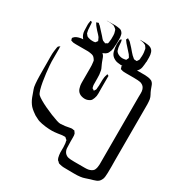

<svg xmlns="http://www.w3.org/2000/svg" viewBox="-231 -1094 1214 1311"><g transform="rotate(30 375.5 -438.5)"><path d="M101 -744Q106 -746 110 -747.5Q114 -749 118 -750Q135 -755 152 -754.5Q169 -754 185 -754Q201 -754 217 -754.5Q233 -755 249 -754Q262 -753 274.5 -751.5Q287 -750 298 -745Q303 -743 308 -740Q321 -730 327 -714Q333 -698 338 -684Q341 -677 343.5 -671Q346 -665 349 -659Q353 -651 356.5 -642.5Q360 -634 361 -624Q366 -602 365.5 -573Q365 -544 366 -521Q366 -517 367 -513Q368 -509 369 -505Q369 -501 371 -497Q372 -496 375.5 -494.5Q379 -493 380 -492Q381 -491 383.5 -489Q386 -487 387 -487Q391 -491 391 -494Q396 -499 397 -503Q398 -505 398 -508Q398 -511 398 -513Q401 -535 400.5 -557.5Q400 -580 403 -602Q405 -613 409 -623Q409 -624 409.5 -627.5Q410 -631 411 -631Q412 -631 414 -629Q416 -628 419 -627Q422 -626 423 -624Q424 -623 423.5 -621.5Q423 -620 423 -619V-526Q423 -507 423.5 -486Q424 -465 417 -447Q414 -439 410 -431.5Q406 -424 398 -419Q394 -416 388.5 -414Q383 -412 378 -410Q359 -405 336.5 -411Q314 -417 302 -435Q297 -443 294.5 -452Q292 -461 290 -470Q288 -483 288 -497Q288 -511 288 -524V-606Q288 -618 287.5 -630.5Q287 -643 285 -654Q284 -657 284 -661Q284 -665 282 -667Q281 -670 278.5 -673Q276 -676 274 -679Q265 -692 249.5 -695.5Q234 -699 219 -700H142Q132 -700 121.5 -700Q111 -700 102 -701Q98 -702 94.5 -703Q91 -704 88 -705Q87 -706 85.5 -706Q84 -706 82 -707Q81 -708 80.5 -711Q80 -714 80 -715Q79 -717 78 -720Q77 -723 78 -724Q78 -726 80 -728Q82 -730 83 -731Q87 -735 90.5 -738Q94 -741 101 -744ZM601 68Q579 71 551 70.5Q523 70 500 70Q485 70 470 69.5Q455 69 441 65L430 62Q425 59 422 54Q420 52 417.5 50.5Q415 49 413 47Q408 39 405.5 30Q403 21 402 13Q399 -7 400 -27.5Q401 -48 399 -67Q399 -81 395 -93Q395 -95 395 -97.5Q395 -100 393 -101Q392 -103 388.5 -106Q385 -109 383 -110Q382 -112 380 -113.5Q378 -115 376 -116Q375 -117 372.5 -116.5Q370 -116 368 -116Q363 -116 357.5 -116Q352 -116 347 -115Q334 -113 321.5 -111Q309 -109 296 -108Q281 -106 252.5 -107.5Q224 -109 195 -114.5Q166 -120 151 -129Q139 -134 127.5 -141Q116 -148 105 -157Q90 -168 78 -181Q58 -204 45.5 -236Q33 -268 26 -290Q21 -301 18.5 -328.5Q16 -356 15.5 -388.5Q15 -421 15 -448.5Q15 -476 15 -487Q15 -510 14.5 -538Q14 -566 17 -588Q18 -595 19 -601.5Q20 -608 21 -615Q22 -617 22.5 -620.5Q23 -624 24 -625Q26 -627 29.5 -629.5Q33 -632 35 -633Q37 -635 37 -635Q39 -634 38 -632.5Q37 -631 37 -629Q38 -624 38 -618Q38 -612 38 -606V-516Q38 -507 40 -482.5Q42 -458 45.5 -427Q49 -396 54.5 -364.5Q60 -333 67 -308.5Q74 -284 83 -275Q92 -266 114 -253Q136 -240 164.5 -226.5Q193 -213 221.5 -201.5Q250 -190 272 -183Q294 -176 303 -177Q337 -178 372 -186Q375 -186 378.5 -187Q382 -188 386 -188Q389 -188 392.5 -187.5Q396 -187 400 -186Q402 -186 404.5 -186Q407 -186 408 -185Q411 -182 414 -176Q416 -174 417.5 -171.5Q419 -169 420 -167Q422 -162 422.5 -154Q423 -146 423 -140Q423 -124 423 -107Q423 -90 424 -73Q424 -65 424.5 -56Q425 -47 428 -39Q435 -18 454 -8Q461 -4 469.5 -3Q478 -2 485 -1Q499 0 513.5 0Q528 0 541 0H573Q586 0 599 0Q612 0 624 -2Q634 -4 644.5 -9Q655 -14 661 -22Q663 -24 664 -27Q665 -30 666 -32Q670 -41 671 -51Q672 -61 673 -71V-602Q673 -616 673.5 -631.5Q674 -647 670 -660Q663 -683 643 -692Q636 -696 627.5 -697Q619 -698 611 -699Q596 -700 580.5 -700Q565 -700 550 -700H518Q509 -700 500.5 -700.5Q492 -701 483 -704Q482 -705 478.5 -705.5Q475 -706 473 -707Q472 -709 471.5 -712.5Q471 -716 470 -718Q467 -721 467 -726Q468 -728 471 -731Q474 -734 475 -735Q477 -737 478.5 -738.5Q480 -740 481 -741Q483 -743 489 -745Q496 -747 503 -749Q510 -751 517 -752Q529 -754 542 -754Q555 -754 567 -754H637Q648 -753 659.5 -752Q671 -751 681 -747Q683 -746 686 -745Q689 -744 691 -743Q705 -733 710.5 -717Q716 -701 722 -686Q728 -671 736 -657Q744 -643 747 -627Q749 -617 749 -608Q749 -599 750 -589V-147Q750 -125 750.5 -98Q751 -71 750 -48Q749 -34 748 -18.5Q747 -3 739 10Q729 29 709 36.5Q689 44 669 49Q652 54 635.5 60Q619 66 601 68ZM571 -937Q588 -928 594 -910.5Q600 -893 600 -873.5Q600 -854 600 -837L599 -835Q598 -815 594.5 -793Q591 -771 575 -756Q569 -750 560.5 -746Q552 -742 544 -739Q525 -732 502.5 -731.5Q480 -731 459 -731Q446 -732 432.5 -734Q419 -736 408 -742Q380 -756 372 -784.5Q364 -813 364 -841Q364 -848 364.5 -854Q365 -860 366 -867Q366 -869 366 -873Q366 -877 367 -878Q369 -880 371.5 -881Q374 -882 375 -883Q375 -883 375.5 -884Q376 -885 377 -885Q379 -884 378.5 -882.5Q378 -881 379 -879Q380 -875 381 -871Q382 -867 382 -862Q383 -849 384 -836.5Q385 -824 389 -812Q390 -810 390.5 -807Q391 -804 392 -802Q402 -787 421 -780.5Q440 -774 457 -777Q463 -779 468 -779Q469 -780 470.5 -779.5Q472 -779 473 -780Q475 -782 475 -783.5Q475 -785 476 -786Q477 -788 479.5 -792.5Q482 -797 482 -799Q482 -802 479 -806.5Q476 -811 474 -814Q470 -822 463.5 -828Q457 -834 452 -841Q444 -851 435 -860Q426 -869 418 -879L407 -894Q403 -898 403 -900Q403 -902 406 -905Q406 -907 407.5 -910Q409 -913 410 -913Q411 -914 413.5 -912Q416 -910 417 -909Q420 -908 423 -906Q426 -904 429 -902Q432 -900 435 -896.5Q438 -893 440 -891Q451 -880 461 -868.5Q471 -857 481 -845Q487 -839 492.5 -832.5Q498 -826 505 -821Q508 -819 511 -815.5Q514 -812 518 -810Q520 -809 524 -809.5Q528 -810 531 -809Q533 -809 535.5 -808.5Q538 -808 539 -809Q541 -809 542 -812Q543 -815 544 -816Q546 -818 548 -821Q550 -824 551 -827Q552 -830 552 -834Q552 -838 552 -841Q554 -855 553.5 -870.5Q553 -886 550 -899Q549 -903 549 -906.5Q549 -910 547 -913Q546 -916 543.5 -919Q541 -922 539 -925Q537 -929 534 -932L527 -935Q517 -941 507 -942Q499 -944 494 -944Q492 -945 490 -945Q489 -946 488 -945.5Q487 -945 487 -946Q489 -947 493 -946.5Q497 -946 498 -946H525Q536 -945 548.5 -943.5Q561 -942 571 -937ZM354 -921Q356 -918 356.5 -914.5Q357 -911 358 -908Q362 -892 361.5 -875.5Q361 -859 361 -843V-841Q360 -822 358 -803.5Q356 -785 347 -768Q346 -766 344.5 -763Q343 -760 341 -758Q332 -748 318.5 -742.5Q305 -737 291 -734Q278 -732 264.5 -731.5Q251 -731 237 -731Q222 -731 206 -731.5Q190 -732 176 -737Q155 -745 142 -763Q128 -783 126.5 -808Q125 -833 125 -856Q125 -868 128 -880Q128 -881 128 -884.5Q128 -888 129 -889Q131 -890 132.5 -889Q134 -888 135 -888Q137 -887 138.5 -887.5Q140 -888 141 -886Q142 -885 142 -880Q142 -875 143 -873Q145 -858 145 -842.5Q145 -827 149 -812Q150 -809 150.5 -806Q151 -803 152 -801Q154 -799 156 -797Q158 -795 159 -793Q162 -788 167 -785Q169 -784 172 -783Q175 -782 177 -781Q196 -775 214 -776Q217 -777 222 -777Q227 -777 230 -778Q232 -780 235 -784Q238 -788 240 -791Q243 -794 243 -795Q243 -795 241 -800L235 -813Q233 -819 228 -824.5Q223 -830 219 -835Q210 -844 201.5 -853.5Q193 -863 185 -873Q178 -881 172 -892Q171 -893 169 -896Q167 -899 168 -899Q168 -900 171.5 -901Q175 -902 176 -902Q178 -902 180.5 -903.5Q183 -905 184 -905Q188 -903 190 -899Q200 -893 206 -885L249 -838Q254 -832 260 -825Q266 -818 273 -813Q276 -812 280 -811Q284 -810 287 -808Q289 -807 290.5 -806Q292 -805 293 -806Q294 -806 297 -809Q299 -811 303.5 -812.5Q308 -814 309 -816Q310 -818 310 -820.5Q310 -823 311 -824L314 -851Q314 -865 314 -880.5Q314 -896 309 -909Q308 -912 307 -916Q306 -920 304 -923Q302 -926 298 -928.5Q294 -931 291 -934Q282 -942 269 -943Q256 -944 245 -945H224Q224 -946 229 -946H251Q265 -946 280 -946.5Q295 -947 309 -945Q317 -944 325.5 -942.5Q334 -941 340 -937Q343 -935 348 -929.5Q353 -924 354 -921Z"/></g></svg>

Font: Rubik Vinyl
Style: Regular
Weight: 400
Designer: Hubert and Fischer, NaN
Foundry: Hubert and Fischer, NaN
Version: Version 2.200